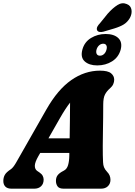

<svg xmlns="http://www.w3.org/2000/svg" viewBox="-46 -1135 812 1155"><path d="M185 -196Q163.5 -158.5 163.5 -137.8Q163.5 -117 177.5 -107L191.5 -97.5Q205.5 -88 211 -77Q216.5 -66 216.5 -55Q216.5 -29 201 -14.5Q185.5 0 160.5 0H23Q-1.5 0 -13.8 -12.5Q-26 -25 -26 -46.5Q-26 -66 -17.5 -82.2Q-9 -98.5 20 -117.5Q33.5 -127 49.8 -155Q66 -183 83.5 -214L233 -476.5Q301 -596 382.5 -653Q464 -710 555.5 -710Q603 -710 622 -694.2Q641 -678.5 641 -655.5Q641 -642 635.2 -628.8Q629.5 -615.5 615 -603Q596.5 -587 585.8 -566.8Q575 -546.5 575 -506Q575 -471 574.5 -426.8Q574 -382.5 573.2 -338.2Q572.5 -294 572.2 -257.5Q572 -221 572.5 -202Q573.5 -176 574 -159Q574.5 -142 579.8 -128.8Q585 -115.5 599 -100.5Q618.5 -81 618.5 -53Q618.5 -30 603.2 -15Q588 0 561.5 0H337Q310 0 300.2 -14Q290.5 -28 290.5 -47Q290.5 -68 301.2 -81.5Q312 -95 333.5 -106L339 -109Q356.5 -118 363.5 -141.8Q370.5 -165.5 371 -201Q371 -207.5 371 -215H196ZM315 -425 245.5 -303H373Q373.5 -352.5 374.5 -408.2Q375.5 -464 375.5 -517.5Q363 -502 348 -479.2Q333 -456.5 315 -425ZM602.5 -1053.5Q632.5 -1087 660.8 -1104.8Q689 -1122.5 717 -1110.5Q741 -1101 745 -1076Q749 -1051 734.5 -1025.5Q720.5 -1002 699.2 -988.5Q678 -975 640.5 -963.5L576 -944.5Q563.5 -941 552.5 -943Q541.5 -945 537.5 -954.5Q534.5 -965 540.2 -975.5Q546 -986 555.5 -995.5ZM539 -741.5Q490.5 -741.5 463.8 -765.5Q437 -789.5 449.5 -836.5Q462 -882.5 501.5 -906.5Q541 -930.5 589.5 -930.5Q640 -930.5 665.8 -905.8Q691.5 -881 680 -836.5Q667.5 -791 628.5 -766.2Q589.5 -741.5 539 -741.5ZM575 -872Q561 -872 550 -862Q539 -852 534.5 -836Q530.5 -820 536 -810Q541.5 -800 555.5 -800Q569 -800 579.8 -810Q590.5 -820 594.5 -836Q599 -852 593.8 -862Q588.5 -872 575 -872Z"/></svg>

Font: Fraunces 144pt S100 Black
Style: Italic
Weight: 900
Italic angle: -16°
Version: Version 1.000; ttfautohint (v1.8.3)